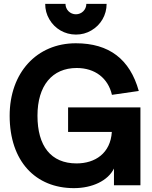

<svg xmlns="http://www.w3.org/2000/svg" viewBox="-20 -959 787 994"><path d="M373 -780C402 -780 428.5 -787 453 -801.5C501.5 -829.5 532 -881 532 -939H427C427 -909 403 -885 373 -885C343 -885 319 -909 319 -939H214C214 -910 221 -883.5 235.5 -859C263.5 -810.5 315 -780 373 -780ZM570 0H707V-403H332.5V-276H559C552 -165.5 472.5 -113 376.5 -113C243 -113 174 -203.5 174 -360C174 -516 250.5 -607 377 -607C472 -607 539.5 -554.5 559.5 -468L698.5 -488C652.5 -652.5 545 -735 372.5 -735C170.5 -735 30 -583 30 -360C30 -123.5 164.5 15 362.5 15C458 15 539 -23.5 570 -86.5Z"/></svg>

Font: Vela Sans ExtBd
Style: Regular
Weight: 800
Designer: Principal design: Mikhail Sharanda - project Manrope.
Design modification: Ravid Balaliev
Foundry: Mikhail Sharanda
Version: Version 1.001